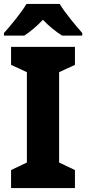

<svg xmlns="http://www.w3.org/2000/svg" viewBox="-26 -951 436 971"><path d="M276 -931H108C83 -889 28 -821 -6 -784V-771H97C126 -790 159 -817 191 -851C223 -817 258 -790 288 -771H390V-784C354 -825 303 -886 276 -931ZM353 0V-91L273 -129V-586L353 -623V-714H30V-623L110 -586V-129L30 -91V0Z"/></svg>

Font: Noto Sans Gurmukhi UI SemiCondensed ExtraBold
Style: Regular
Weight: 800
Width: 4
Designer: Jelle Bosma - Monotype Design Team
Foundry: Monotype Imaging Inc.
Version: Version 2.004